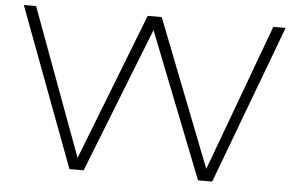

<svg xmlns="http://www.w3.org/2000/svg" viewBox="-52 -826 1390 903"><g transform="rotate(5 643.0 -375.0)"><path d="M965 -11H930L1203 -750H1261L980 0H913L624 -734H662L373 0H306L25 -750H83L356 -11H322L610 -750H676Z"/></g></svg>

Font: Unbounded ExtraLight
Style: Regular
Weight: 250
Designer: Luke Prowse, Jean-Baptiste Morizot, Fátima Lázaro, Florian Runge
Foundry: NaN
Version: Version 1.701;gftools[0.9.28.dev5+ged2979d]